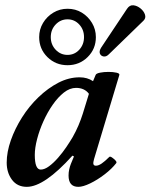

<svg xmlns="http://www.w3.org/2000/svg" viewBox="-20 -712 584 745"><path d="M84 13Q47 13 26.5 -14.5Q6 -42 6 -81Q6 -122 22 -167.5Q38 -213 65.5 -256.5Q93 -300 129.5 -335Q166 -370 206.5 -391Q247 -412 289 -412Q319 -412 341 -397L351 -421Q353 -427 368 -430Q383 -433 401 -433Q419 -433 432 -430Q445 -427 443 -421L345 -95Q343 -87 342.5 -84Q342 -81 342 -79Q342 -69 352 -69Q362 -69 374.5 -77.5Q387 -86 404 -103Q407 -106 414.5 -101Q422 -96 428 -89.5Q434 -83 431 -79Q414 -57 386 -35.5Q358 -14 330 -0.5Q302 13 284 13Q265 13 255.5 2Q246 -9 246 -31Q246 -43 248.5 -54.5Q251 -66 255 -76L267 -105L261 -108Q152 13 84 13ZM138 -54Q153 -54 170.5 -67Q188 -80 205.5 -100Q223 -120 237.5 -141.5Q252 -163 262 -180Q275 -203 284.5 -225.5Q294 -248 301 -270L325 -348Q308 -371 275 -371Q251 -371 228 -353Q205 -335 184.5 -305.5Q164 -276 148.5 -241.5Q133 -207 124 -172.5Q115 -138 115 -111Q115 -54 138 -54ZM242 -459Q196 -459 164 -490.5Q132 -522 132 -568Q132 -598 147 -623Q162 -648 187 -663Q212 -678 242 -678Q273 -678 297.5 -663Q322 -648 337 -623Q352 -598 352 -568Q352 -522 320 -490.5Q288 -459 242 -459ZM242 -499Q269 -499 287.5 -519Q306 -539 306 -568Q306 -597 287.5 -617Q269 -637 242 -637Q215 -637 196 -617Q177 -597 177 -568Q177 -539 196 -519Q215 -499 242 -499ZM402 -501Q392 -491 381.5 -493Q371 -495 367.5 -504.5Q364 -514 373 -528L473 -678Q483 -693 497.5 -691.5Q512 -690 525 -679.5Q538 -669 542.5 -655.5Q547 -642 537 -632Z"/></svg>

Font: Junicode VF
Style: Italic
Weight: 400
Italic angle: -11°
Designer: Peter S. Baker
Version: Version 2.209